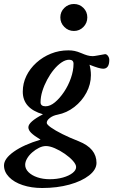

<svg xmlns="http://www.w3.org/2000/svg" viewBox="-81 -668 567 961"><path d="M130 273Q76 273 32.5 258.5Q-11 244 -36 218Q-61 192 -61 160Q-61 126 -11.5 91Q38 56 122 31Q89 11 75 -3Q61 -17 61 -31Q61 -58 134 -96Q33 -125 33 -209Q33 -251 51 -288Q69 -325 101 -354Q133 -383 174 -399.5Q215 -416 261 -416Q278 -416 292.5 -413Q307 -410 326 -402Q342 -395 355.5 -391Q369 -387 383 -387Q390 -387 406 -390Q422 -393 445 -397Q453 -397 459.5 -388Q466 -379 466 -368Q466 -324 435 -324Q426 -324 409 -329Q392 -334 367 -344Q370 -334 372 -320Q374 -306 374 -292Q374 -246 351.5 -204Q329 -162 291 -132.5Q253 -103 207 -94Q185 -90 169 -78Q153 -66 153 -53Q153 -45 174 -30Q195 -15 231 3Q267 21 313 39Q358 57 380 84Q402 111 402 147Q402 181 365 210Q328 239 266.5 256Q205 273 130 273ZM168 229Q204 229 234 220.5Q264 212 282 198Q300 184 300 168Q300 155 284 137Q268 119 243.5 102Q219 85 193.5 74Q168 63 149 63Q132 63 114 72Q96 81 80 95Q64 109 54.5 125.5Q45 142 45 157Q45 177 61.5 193.5Q78 210 106 219.5Q134 229 168 229ZM147 -136Q170 -136 194 -156Q218 -176 239.5 -208Q261 -240 274 -277.5Q287 -315 287 -349Q287 -369 265 -369Q247 -369 227 -355.5Q207 -342 188.5 -319.5Q170 -297 155 -269Q140 -241 131 -212Q122 -183 122 -156Q122 -136 147 -136ZM289 -513Q261 -513 241 -533Q221 -553 221 -581Q221 -609 241 -628.5Q261 -648 289 -648Q317 -648 336.5 -628.5Q356 -609 356 -581Q356 -553 336.5 -533Q317 -513 289 -513Z"/></svg>

Font: Junicode VF
Style: Italic
Weight: 400
Italic angle: -11°
Designer: Peter S. Baker
Version: Version 2.209